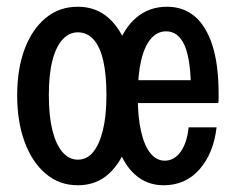

<svg xmlns="http://www.w3.org/2000/svg" viewBox="-20 -540 700 570"><path d="M211 10Q156 10 115.5 -24.5Q75 -59 53 -119Q31 -179 31 -257Q31 -335 53 -394Q75 -453 115.5 -486.5Q156 -520 211 -520Q265 -520 302.5 -486.5Q340 -453 359.5 -394Q379 -335 379 -257Q379 -179 360 -119Q341 -59 303.5 -24.5Q266 10 211 10ZM211 -66Q238 -66 256.5 -88.5Q275 -111 285.5 -153.5Q296 -196 296 -258Q296 -319 286.5 -360Q277 -401 258 -422.5Q239 -444 211 -444Q185 -444 165.5 -422.5Q146 -401 135.5 -360Q125 -319 125 -258Q125 -196 135.5 -153.5Q146 -111 165.5 -88.5Q185 -66 211 -66ZM466 10Q416 10 380.5 -22Q345 -54 326.5 -113.5Q308 -173 308 -254Q308 -337 327.5 -396.5Q347 -456 385 -488Q423 -520 476 -520Q524 -520 558 -491.5Q592 -463 610.5 -405.5Q629 -348 629 -262Q629 -255 629 -247.5Q629 -240 628 -234H354V-302H575L547 -265Q547 -361 528.5 -404Q510 -447 473 -447Q447 -447 428 -425Q409 -403 399 -360.5Q389 -318 389 -254Q389 -192 399 -149Q409 -106 427 -84.5Q445 -63 469 -63Q497 -63 516 -89Q535 -115 540 -162H623Q614 -85 572.5 -37.5Q531 10 466 10Z"/></svg>

Font: Instrument Sans Condensed Medium
Style: Regular
Weight: 500
Width: 3
Designer: Rodrigo Fuenzalida
Foundry: fragTYPE
Version: Version 1.000;gftools[0.9.28]